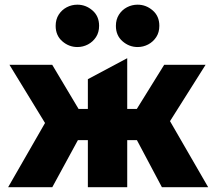

<svg xmlns="http://www.w3.org/2000/svg" viewBox="-20 -780 899 800"><path d="M346.1 0V-196.2H203.6V-326.2H346.1V-450L510.1 -537.5V-326.2H651.6V-196.2H510.1V0ZM13.9 0 167.6 -267.5 19.4 -510H197.6L342.9 -266.5L197.9 0ZM654.6 0 513.1 -266.5 664.1 -510H836.6L688.4 -275.2L847.4 0ZM302.4 -584Q267.1 -584 239.5 -608.1Q211.9 -632.1 211.9 -672.2Q211.9 -699.1 224.7 -719.1Q237.5 -739 258.2 -749.8Q278.9 -760.5 302.4 -760.5Q337.6 -760.5 365.2 -736.6Q392.9 -712.8 392.9 -672.2Q392.9 -645.4 380.1 -625.6Q367.2 -605.9 346.6 -594.9Q325.9 -584 302.4 -584ZM553.4 -584Q518.1 -584 490.5 -608.1Q462.9 -632.1 462.9 -672.2Q462.9 -699.1 475.7 -719.1Q488.5 -739 509.2 -749.8Q529.9 -760.5 553.4 -760.5Q588.6 -760.5 616.2 -736.6Q643.9 -712.8 643.9 -672.2Q643.9 -645.4 631.1 -625.6Q618.2 -605.9 597.6 -594.9Q576.9 -584 553.4 -584Z"/></svg>

Font: Geologica-Sharp
Style: Regular
Weight: 100
Designer: Sindre Bremnes, Frode Helland
Foundry: Monokrom Skriftforlag AS
Version: Version 1.010;gftools[0.9.28]